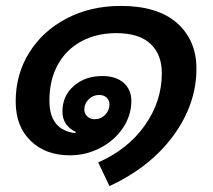

<svg xmlns="http://www.w3.org/2000/svg" viewBox="-20 -515 719 649"><path d="M312 34Q412 -10 469.5 -91Q527 -172 527 -268Q527 -331 488.5 -367Q450 -403 373 -403Q306 -403 254.5 -375Q203 -347 175 -295.5Q147 -244 147 -175Q147 -75 235 -65L236 -69Q191 -91 191 -138Q191 -191 229.5 -224.5Q268 -258 325 -258Q372 -258 398 -235Q424 -212 424 -174Q424 -125 395.5 -82.5Q367 -40 319 -15Q271 10 216 10Q134 10 83.5 -39Q33 -88 33 -172Q33 -264 79 -337.5Q125 -411 206 -453Q287 -495 388 -495Q513 -495 578.5 -437Q644 -379 644 -283Q644 -163 566 -56.5Q488 50 350 114ZM350 -162Q350 -176 340.5 -185Q331 -194 315 -194Q295 -194 280 -179.5Q265 -165 265 -145Q265 -131 275 -121.5Q285 -112 300 -112Q321 -112 335.5 -127Q350 -142 350 -162Z"/></svg>

Font: Niramit SemiBold
Style: Italic
Weight: 600
Italic angle: -10°
Designer: Katatrad Aksorn Co.,Ltd.
Foundry: Cadson Demak Co.,Ltd.
Version: Version 1.001; ttfautohint (v1.6)